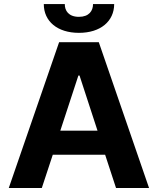

<svg xmlns="http://www.w3.org/2000/svg" viewBox="-20 -938 788 958"><path d="M188.6 0 243.3 -165.8H504.6L558.9 0H723.7L473 -727.3H274.9L23.8 0ZM198.5 -917.6C198.5 -831.7 266.3 -774.1 373.9 -774.1C481.5 -774.1 549.4 -831.7 549.7 -917.6H444.2C444.2 -884.2 424.4 -854 373.9 -854C322.1 -854 302.9 -884.9 303.3 -917.6ZM280.9 -285.9 371.1 -561.1H376.8L466.6 -285.9Z"/></svg>

Font: GiG Sans
Style: Bold
Weight: 700
Designer: Andreas Faust
Version: Version 1.100;FEAKit 1.0